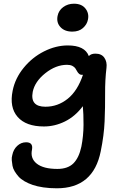

<svg xmlns="http://www.w3.org/2000/svg" viewBox="-20 -724 663 1031"><path d="M368.2 -554.2Q327.1 -554.2 304.7 -578.4Q282.2 -602.5 289.1 -638.2Q294.9 -668 319.6 -686Q344.2 -704.1 377 -704.1Q418.9 -704.1 439.2 -677.7Q459.5 -651.4 452.1 -618.2Q447.3 -592.8 425.5 -573.5Q403.8 -554.2 368.2 -554.2ZM285.2 287.1Q246.1 287.1 212.9 282.2Q179.7 277.3 155.5 269Q131.3 260.7 111.6 249.3Q91.8 237.8 79.8 224.4Q67.9 210.9 58.8 196Q49.8 181.2 47.1 166.3Q44.4 151.4 43.2 136.7Q42 122.1 45.9 108.9Q51.8 78.6 72.5 59.3Q93.3 40 120.1 40Q158.7 40 151.9 79.1Q141.6 126.5 177.5 154.8Q213.4 183.1 288.1 183.1Q344.2 183.1 374.3 153.1Q404.3 123 417 63Q428.2 5.9 428.5 -53.7Q428.7 -113.3 424.8 -153.8Q383.8 -99.1 329.1 -72Q274.4 -44.9 215.8 -44.9Q119.6 -44.9 74.7 -96.2Q29.8 -147.5 47.9 -236.8Q61 -303.2 106.9 -359.6Q152.8 -416 216.3 -448Q279.8 -480 344.2 -480Q435.5 -480 457 -422.9Q468.8 -436 492.2 -436Q525.4 -436 540.5 -413.8Q555.7 -391.6 551.8 -359.9Q543.9 -294.9 544.4 -220.7Q544.9 -146.5 541.7 -72.3Q538.6 2 521 87.9Q481.4 287.1 285.2 287.1ZM155.8 -231Q140.6 -150.9 224.1 -150.9Q290 -150.9 343.3 -193.4Q396.5 -235.8 425.8 -323.2Q425.3 -323.2 423.8 -322.5Q422.4 -321.8 421.9 -321.8Q411.6 -321.8 405 -327.4Q398.4 -333 394.3 -340.8Q390.1 -348.6 384.8 -356.7Q379.4 -364.7 368.2 -370.4Q356.9 -376 339.8 -376Q280.3 -376 223.6 -331.1Q167 -286.1 155.8 -231Z"/></svg>

Font: Shantell Sans Bouncy
Style: Italic
Weight: 500
Italic angle: -11.31°
Designer: Stephen Nixon, Anya Danilova, Shantell Martin
Foundry: Arrow Type
Version: Version 1.006;[9816181b4]